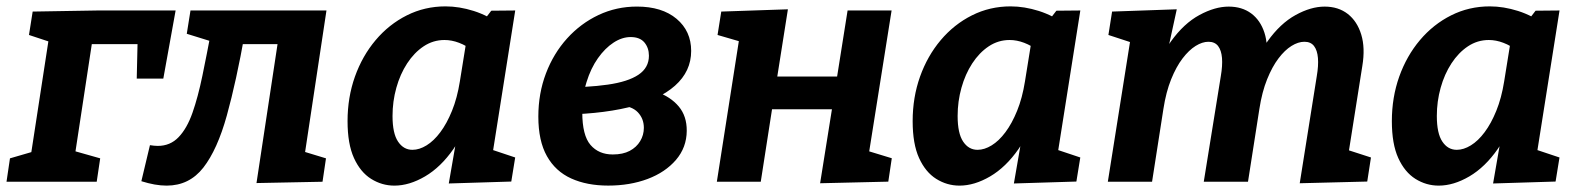

<svg xmlns="http://www.w3.org/2000/svg" viewBox="-30 -567 4928 599"><path d="M125.9 -470.6 135.7 -433 60.4 -457.9 71.9 -530.9 274.1 -534.3H517.9L479.5 -321.8H396.6L399.5 -447.9L413.5 -429.3H249.4L258.8 -445.1L195.1 -26.5L146.5 -111.5L282.6 -73L271.7 0H-9.7L1.1 -73L81.8 -96.5L64.9 -73.7Z M411 -1.7 437.8 -114.1Q443.8 -113.1 450.1 -112.5Q456.5 -111.8 462.1 -111.8Q501 -111.8 527.1 -139Q553.3 -166.2 570.5 -215.2Q587.7 -264.2 601.4 -330.6Q615.1 -397.1 630 -475.7L658.5 -428.8L552.7 -461.6L564.3 -534.3H988.5L920.4 -83.1L912 -95.8L987 -73L976.2 0L770.2 4.1L842 -469.8L856.9 -429.3H687.4L733.9 -463.6Q707.2 -313.3 677.7 -206.8Q648.2 -100.4 604.4 -44.1Q560.5 12.1 489.9 12.1Q472.1 12.1 452.1 8.6Q432.2 5 411 -1.7Z M1200.5 12.1Q1161.5 12.1 1127.9 -8.9Q1094.4 -29.9 1074.3 -74Q1054.3 -118 1054.3 -189.1Q1054.3 -263.2 1077.3 -327.9Q1100.4 -392.6 1141.9 -441.8Q1183.5 -491.1 1239.3 -519.1Q1295.1 -547.1 1359.9 -547.1Q1402.8 -547.1 1448 -532.8Q1493.2 -518.5 1538 -486.4L1476.1 -499.1L1502.7 -533.6L1577.4 -534.3L1497.4 -28.5L1449.5 -118.4L1577.3 -75.7L1565.1 -0.6L1370.1 5.4L1400.3 -168.8L1441.1 -242.8Q1424.4 -159.4 1384.8 -102.4Q1345.2 -45.5 1296.1 -16.7Q1247 12.1 1200.5 12.1ZM1256.8 -99.6Q1278.2 -99.6 1300.8 -113.5Q1323.5 -127.4 1343.7 -154.5Q1364 -181.5 1380.2 -221.4Q1396.4 -261.2 1404.7 -313.2L1427 -451.7L1449.7 -406.3Q1425 -424.9 1402.1 -433.5Q1379.2 -442.2 1356.8 -442.2Q1321.3 -442.2 1291.7 -422.5Q1262.1 -402.8 1240.2 -369.2Q1218.3 -335.6 1206.5 -293.1Q1194.6 -250.6 1194.6 -205.1Q1194.6 -150.9 1211.8 -125.3Q1228.9 -99.6 1256.8 -99.6Z M1867.6 12Q1801.1 12 1752.1 -10.2Q1703 -32.4 1676.3 -79.9Q1649.5 -127.4 1649.5 -203.3Q1649.5 -275.5 1673.2 -337.9Q1696.9 -400.3 1739.2 -447.1Q1781.6 -493.9 1837.3 -520.2Q1893.1 -546.5 1957.1 -546.5Q2035.3 -546.5 2080.8 -508.3Q2126.3 -470 2126.3 -408.1Q2126.3 -344.5 2075.9 -299.7Q2025.6 -254.9 1930.1 -232Q1834.5 -209.1 1699.1 -209.1L1711.2 -293.8Q1802.3 -293.8 1865.7 -302.9Q1929.1 -311.9 1961.8 -333.8Q1994.5 -355.7 1994.5 -393.2Q1994.5 -417.7 1980.4 -434.6Q1966.2 -451.4 1937.4 -451.4Q1910.7 -451.4 1884.2 -434.1Q1857.6 -416.8 1835.4 -385.4Q1813.2 -354 1799.9 -311Q1786.6 -268 1786.6 -216.4Q1786.6 -144.7 1812.2 -114.9Q1837.8 -85.1 1881.7 -85.1Q1913.3 -85.1 1934.5 -96.3Q1955.8 -107.6 1967.2 -126.7Q1978.7 -145.8 1978.7 -168.2Q1978.7 -196.9 1959.9 -216.7Q1941.1 -236.4 1902.7 -238.2L1916.8 -298.7Q1973.9 -296.4 2018.1 -280.7Q2062.3 -265 2087.6 -234.8Q2112.9 -204.5 2112.5 -158.8Q2112.1 -106.9 2078.9 -68.2Q2045.7 -29.5 1990.5 -8.7Q1935.2 12 1867.6 12Z M2206.4 0 2280 -470.6 2288.4 -434.7 2208.6 -457.9 2220.2 -530.9 2428.1 -538 2388.8 -289.3 2359.3 -328.3H2620.1L2574.6 -284.1L2614.3 -534.3H2751.6L2678.4 -73.6L2662.6 -100.6L2752.2 -73.3L2741.3 -0.3L2528.6 4.7L2571.6 -264.5L2601.4 -226.1H2341.3L2385.4 -269.9L2343.4 0Z M2963.5 12.1Q2924.5 12.1 2890.9 -8.9Q2857.4 -29.9 2837.3 -74Q2817.3 -118 2817.3 -189.1Q2817.3 -263.2 2840.3 -327.9Q2863.4 -392.6 2904.9 -441.8Q2946.5 -491.1 3002.3 -519.1Q3058.1 -547.1 3122.9 -547.1Q3165.8 -547.1 3211 -532.8Q3256.2 -518.5 3301 -486.4L3239.1 -499.1L3265.7 -533.6L3340.4 -534.3L3260.4 -28.5L3212.5 -118.4L3340.3 -75.7L3328.1 -0.6L3133.1 5.4L3163.3 -168.8L3204.1 -242.8Q3187.4 -159.4 3147.8 -102.4Q3108.2 -45.5 3059.1 -16.7Q3010 12.1 2963.5 12.1ZM3019.8 -99.6Q3041.2 -99.6 3063.8 -113.5Q3086.5 -127.4 3106.7 -154.5Q3127 -181.5 3143.2 -221.4Q3159.4 -261.2 3167.7 -313.2L3190 -451.7L3212.7 -406.3Q3188 -424.9 3165.1 -433.5Q3142.2 -442.2 3119.8 -442.2Q3084.3 -442.2 3054.7 -422.5Q3025.1 -402.8 3003.2 -369.2Q2981.3 -335.6 2969.5 -293.1Q2957.6 -250.6 2957.6 -205.1Q2957.6 -150.9 2974.8 -125.3Q2991.9 -99.6 3019.8 -99.6Z M4024.9 4.7 4078.1 -329.6Q4083.7 -362.2 4081.7 -386.1Q4079.7 -410.1 4069.5 -423.4Q4059.3 -436.7 4039.5 -436.7Q4020.1 -436.7 3999.2 -423.7Q3978.2 -410.7 3958.6 -384.8Q3939 -358.9 3923.1 -319.6Q3907.2 -280.2 3899 -227.2L3863.5 0H3725.5L3778.7 -329.6Q3784.3 -362.2 3782.4 -386.1Q3780.4 -410.1 3770.2 -423.4Q3759.9 -436.7 3740.1 -436.7Q3721.1 -436.7 3700.1 -423.7Q3679.2 -410.7 3659.4 -384.8Q3639.6 -358.9 3623.7 -319.6Q3607.8 -280.2 3599.6 -227.2L3564.2 0H3426.2L3498.7 -457L3555.1 -416.3L3428 -457.9L3439.5 -530.9L3641.3 -538L3604.3 -368.2L3561.8 -292.1Q3582.9 -381.9 3623.2 -437.9Q3663.5 -493.9 3711.9 -520.1Q3760.4 -546.4 3803.2 -546.4Q3844.7 -546.4 3873.4 -525.2Q3902.1 -503.9 3914.8 -464.9Q3927.4 -425.8 3919.5 -373L3914.9 -343L3863.2 -292.1Q3884.3 -381.9 3924.3 -437.9Q3964.2 -493.9 4012 -520.1Q4059.7 -546.4 4102.5 -546.4Q4145.4 -546.4 4174.8 -523.5Q4204.2 -500.5 4216.8 -459.1Q4229.5 -417.6 4220.2 -361.4L4174.7 -73.6L4115.2 -118.4L4247.1 -75.7L4235.5 -0.6Z M4458.5 12.1Q4419.5 12.1 4385.9 -8.9Q4352.4 -29.9 4332.3 -74Q4312.3 -118 4312.3 -189.1Q4312.3 -263.2 4335.3 -327.9Q4358.4 -392.6 4399.9 -441.8Q4441.5 -491.1 4497.3 -519.1Q4553.1 -547.1 4617.9 -547.1Q4660.8 -547.1 4706 -532.8Q4751.2 -518.5 4796 -486.4L4734.1 -499.1L4760.7 -533.6L4835.4 -534.3L4755.4 -28.5L4707.5 -118.4L4835.3 -75.7L4823.1 -0.6L4628.1 5.4L4658.3 -168.8L4699.1 -242.8Q4682.4 -159.4 4642.8 -102.4Q4603.2 -45.5 4554.1 -16.7Q4505 12.1 4458.5 12.1ZM4514.8 -99.6Q4536.2 -99.6 4558.8 -113.5Q4581.5 -127.4 4601.7 -154.5Q4622 -181.5 4638.2 -221.4Q4654.4 -261.2 4662.7 -313.2L4685 -451.7L4707.7 -406.3Q4683 -424.9 4660.1 -433.5Q4637.2 -442.2 4614.8 -442.2Q4579.3 -442.2 4549.7 -422.5Q4520.1 -402.8 4498.2 -369.2Q4476.3 -335.6 4464.5 -293.1Q4452.6 -250.6 4452.6 -205.1Q4452.6 -150.9 4469.8 -125.3Q4486.9 -99.6 4514.8 -99.6Z"/></svg>

Font: Bitter Thin
Style: Italic
Weight: 100
Italic angle: -9°
Designer: Sol Matas, and Bitter project Authors
Foundry: Sol Matas
Version: Version 2.002